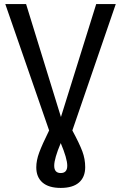

<svg xmlns="http://www.w3.org/2000/svg" viewBox="-20 -709 594 942"><path d="M335 -69Q370 -4 384 33.5Q398 71 398 111Q398 160 367.5 186.5Q337 213 278 213Q219 213 188.5 186.5Q158 160 158 112Q158 78 172.5 39Q187 0 221 -69L6 -689H108L279 -135L452 -689H548ZM278 -7Q246 69 246 104Q246 140 278 140Q310 140 310 104Q310 69 278 -7Z"/></svg>

Font: Fira GO
Style: Regular
Weight: 400
Designer: Carrois Corporate
Foundry: Carrois Corporate GbR
Version: Version 0.300